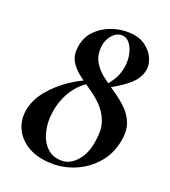

<svg xmlns="http://www.w3.org/2000/svg" viewBox="-113 -657 665 753"><g transform="rotate(20 220.0 -280.5)"><path d="M193 13Q132 13 91 -10Q50 -33 32.5 -70Q15 -107 22 -149Q30 -195 63.5 -235.5Q97 -276 142 -306Q187 -336 228 -349L233 -340Q187 -317 158.5 -274Q130 -231 122 -175Q116 -135 125 -97Q134 -59 158 -35Q182 -11 221 -11Q256 -11 284.5 -44Q313 -77 320 -132Q328 -181 315 -214Q302 -247 278 -271Q254 -295 226 -313.5Q198 -332 173.5 -351.5Q149 -371 136 -395.5Q123 -420 129 -456Q136 -496 161.5 -522Q187 -548 221.5 -561Q256 -574 290 -574Q337 -574 365 -554.5Q393 -535 404.5 -508.5Q416 -482 412 -460Q406 -421 367.5 -390Q329 -359 275 -333L271 -339Q294 -362 309.5 -388Q325 -414 329 -448Q332 -475 326 -499Q320 -523 307 -538.5Q294 -554 275 -554Q252 -554 234.5 -533Q217 -512 214 -483Q211 -447 226 -421Q241 -395 267 -375Q293 -355 322 -335.5Q351 -316 375 -293Q399 -270 411 -238.5Q423 -207 414 -161Q403 -106 369 -67Q335 -28 288.5 -7.5Q242 13 193 13Z"/></g></svg>

Font: Cormorant Garamond Light
Style: Italic
Weight: 300
Italic angle: -10°
Designer: Christian Thalmann (Catharsis Fonts)
Foundry: Catharsis Fonts
Version: Version 4.001